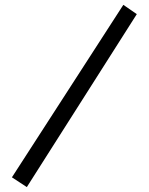

<svg xmlns="http://www.w3.org/2000/svg" viewBox="-20 -742 608 786"><path d="M89.8 23.9 28.8 -16.1 484.9 -722.2 540 -684.1Z"/></svg>

Font: Redressed
Style: Regular
Weight: 400
Designer: Astigmatic (AOETI)
Foundry: Astigmatic (AOETI)
Version: Version 1.001